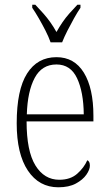

<svg xmlns="http://www.w3.org/2000/svg" viewBox="-20 -786 463 816"><path d="M228 10Q146 10 98.5 -61Q51 -132 51 -262Q51 -404 95 -473.5Q139 -543 220 -543Q296 -543 336.5 -477Q377 -411 377 -294V-270H93Q93 -144 130.5 -83Q168 -22 232 -22Q279 -22 308 -47.5Q337 -73 351 -105Q356 -103 359 -97.5Q362 -92 362 -82Q362 -65 347 -43.5Q332 -22 302.5 -6Q273 10 228 10ZM336 -300Q335 -395 307.5 -453.5Q280 -512 220 -512Q158 -512 127.5 -455Q97 -398 94 -300ZM195 -606Q187 -629 173.5 -655.5Q160 -682 145 -708Q130 -734 117 -753V-766H130Q149 -746 164.5 -728.5Q180 -711 193.5 -692Q207 -673 220 -650Q233 -673 246 -692Q259 -711 274.5 -728.5Q290 -746 309 -766H322V-753Q309 -734 294.5 -708Q280 -682 266.5 -655.5Q253 -629 244 -606Z"/></svg>

Font: Noto Serif Khmer Condensed ExtraLight
Style: Regular
Weight: 250
Width: 3
Designer: Danh Hong and the Monotype Design Team
Foundry: Monotype Imaging Inc.
Version: Version 2.004